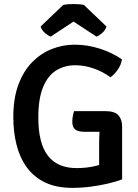

<svg xmlns="http://www.w3.org/2000/svg" viewBox="-20 -918 686 952"><path d="M584.5 -623.5Q581 -596.5 563.5 -572Q546 -547.5 527.5 -535Q492 -561.5 446 -578Q400 -594.5 353.5 -594.5Q300.5 -594.5 259 -569Q217.5 -543.5 193.8 -486.5Q170 -429.5 170 -335.5Q170 -206.5 217.8 -145.5Q265.5 -84.5 360 -84.5Q411.5 -84.5 455.2 -95.5Q499 -106.5 523.5 -115.5L585.5 -28.5Q556 -17.5 516 -8Q476 1.5 430.5 7.5Q385 13.5 339 13.5Q259 13.5 203.2 -13.5Q147.5 -40.5 112.8 -88.5Q78 -136.5 62 -200.2Q46 -264 46 -337Q46 -431 71.5 -499Q97 -567 140.5 -610.8Q184 -654.5 238.2 -675.5Q292.5 -696.5 350 -696.5Q413.5 -696.5 475.8 -676.5Q538 -656.5 584.5 -623.5ZM471.5 -199.5Q471.5 -234.5 473.5 -266.8Q475.5 -299 482.5 -325L585.5 -290V-28.5L471.5 -27ZM502 -367Q549 -367 567.2 -346.2Q585.5 -325.5 585.5 -290V-264.5H397.5Q381 -264.5 367.5 -268.5Q354 -272.5 346.2 -283.5Q338.5 -294.5 338.5 -316Q338.5 -328 341 -342Q343.5 -356 347.5 -367ZM395.5 -894 508 -786.5Q502 -767.5 486.5 -754.2Q471 -741 458.5 -736.5L344.5 -811L231.5 -736.5Q218.5 -741 203 -754.2Q187.5 -767.5 181.5 -786.5L294 -894Q317 -898 344.5 -898Q372.5 -898 395.5 -894Z"/></svg>

Font: Signika Medium
Style: Regular
Weight: 500
Designer: Anna Giedry
Foundry: Anna Giedry
Version: Version 2.000